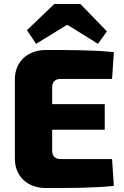

<svg xmlns="http://www.w3.org/2000/svg" viewBox="-20 -945 627 968"><path d="M315 -818H323L474 -724L519 -787L385 -925H254L116 -793L162 -724ZM286 -143C258 -143 243 -158 243 -186V-291H508V-420H243V-504C243 -532 258 -547 286 -547H545L554 -682C456 -693 326 -693 212 -693C119 -693 55 -634 55 -545V-145C55 -56 118 3 212 3C326 3 456 3 554 -8L545 -143Z"/></svg>

Font: Exo 2 Extra Bold
Style: Regular
Weight: 800
Designer: Natanael Gama
Version: Version 1.001;PS 001.001;hotconv 1.0.88;makeotf.lib2.5.64775